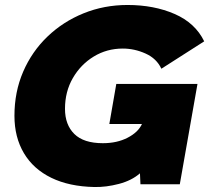

<svg xmlns="http://www.w3.org/2000/svg" viewBox="-20 -740 840 771"><path d="M447 -403H773L702 0H544L542 -44Q509 -15 457.5 -1.5Q406 12 359 11Q258 9 186 -26Q114 -61 76 -125Q38 -189 38 -275Q38 -371 73 -452Q108 -533 170.5 -593Q233 -653 315.5 -686.5Q398 -720 492 -720Q598 -720 681 -684Q764 -648 800 -574L628 -464Q609 -505 564.5 -525Q520 -545 473 -545Q409 -545 356.5 -513Q304 -481 272.5 -426.5Q241 -372 241 -303Q241 -239 278.5 -202Q316 -165 393 -165Q450 -165 492.5 -187Q535 -209 550 -242H419Z"/></svg>

Font: Livvic Black
Style: Italic
Weight: 900
Italic angle: -10°
Designer: Jacques Le Bailly, Baron von Fonthausen
Version: Version 1.001; ttfautohint (v1.8.2)